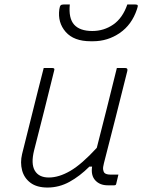

<svg xmlns="http://www.w3.org/2000/svg" viewBox="-20 -831 640 861"><path d="M176 -526H215Q227 -526 223 -515Q201 -426 178.5 -336Q156 -246 133 -157Q118 -97 136 -66Q154 -35 199 -35Q244 -35 295 -64.5Q346 -94 414 -168Q437 -257 459.5 -347Q482 -437 504 -526H542Q554 -526 551 -513Q526 -411 499 -306Q472 -201 446 -99Q441 -80 442.5 -70.5Q444 -61 448 -56Q456 -48 476 -48H511Q509 -39 506 -27Q503 -15 501 -6Q500 0 492 0H463Q428 0 407.5 -22Q387 -44 393 -84H381Q338 -41 291.5 -15.5Q245 10 193 10Q145 10 116.5 -11.5Q88 -33 79 -67.5Q70 -102 79 -140L151 -428Q157 -451 163 -475Q169 -499 176 -526ZM394 -692Q446 -692 488 -721Q530 -750 551 -811H586Q596 -811 597.5 -807Q599 -803 594 -789Q571 -720 517 -683Q463 -646 397 -646H387Q311 -646 274.5 -688Q238 -730 246 -789Q248 -803 252 -807Q256 -811 266 -811H293Q287 -749 312.5 -720.5Q338 -692 394 -692Z"/></svg>

Font: Recursive Sn Lnr St Lt
Style: Italic
Weight: 300
Italic angle: -15°
Version: Version 1.079;hotconv 1.0.112;makeotfexe 2.5.65598; ttfautoh